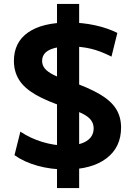

<svg xmlns="http://www.w3.org/2000/svg" viewBox="-20 -855 686 980"><path d="M316 10Q240 10 171.5 -9Q103 -28 54 -63L84 -183Q135 -149 196 -130.5Q257 -112 316 -112Q385 -112 421.5 -135Q458 -158 458 -200Q458 -224 444 -242.5Q430 -261 398 -276.5Q366 -292 312 -308Q218 -339 160.5 -372.5Q103 -406 77 -448Q51 -490 51 -544Q51 -639 123.5 -689.5Q196 -740 331 -740Q401 -740 465 -726Q529 -712 579 -687L549 -566Q492 -595 443 -606.5Q394 -618 338 -618Q267 -618 231 -599.5Q195 -581 195 -544Q195 -522 209 -505Q223 -488 254 -472.5Q285 -457 336 -441Q432 -408 489.5 -374Q547 -340 572.5 -299Q598 -258 598 -204Q598 -103 523 -46.5Q448 10 316 10ZM271 105V-52H384V105ZM271 -52V-372H384V-52ZM271 -372V-678H384V-372ZM271 -678V-835H384V-678Z"/></svg>

Font: M PLUS 1 Thin
Style: Bold
Weight: 700
Version: Version 1.001